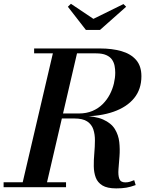

<svg xmlns="http://www.w3.org/2000/svg" viewBox="-58 -1012 824 1038"><path d="M58.5 0 234 -750H364.5L190 0ZM-38.5 0V-26.5H299V0ZM570.5 6.5Q521.5 6.5 495.5 -9.5Q469.5 -25.5 459.5 -52.5Q449.5 -79.5 449 -113Q448.5 -146.5 451.8 -182.5Q455 -218.5 455.2 -252Q455.5 -285.5 446.5 -312.5Q437.5 -339.5 413.5 -355.5Q389.5 -371.5 343.5 -371.5H249.5V-385.5H378.5Q455.5 -385.5 499.2 -366Q543 -346.5 562.8 -314.5Q582.5 -282.5 586.8 -244Q591 -205.5 588 -167.2Q585 -129 582.5 -97Q580 -65 587 -45.5Q594 -26 619 -26Q634 -26 645.2 -29.8Q656.5 -33.5 667.5 -38L675.5 -11.5Q648.5 -1.5 625.2 2.5Q602 6.5 570.5 6.5ZM249.5 -382.5V-398.5H368Q409.5 -398.5 441.8 -412.2Q474 -426 497.2 -449.2Q520.5 -472.5 535.5 -501.2Q550.5 -530 557.8 -560.8Q565 -591.5 565 -619Q565 -637.5 561.5 -656Q558 -674.5 547.5 -689.8Q537 -705 516.2 -714.2Q495.5 -723.5 461.5 -723.5H126.5V-750H482.5Q548 -750 598.5 -735.5Q649 -721 677.8 -688Q706.5 -655 706.5 -600Q706.5 -530 667.5 -481.8Q628.5 -433.5 556 -408Q483.5 -382.5 383 -382.5ZM406.5 -850 309 -975.5 325.5 -991.5 447 -910 609.5 -990 624 -975.5 482.5 -850Z"/></svg>

Font: Bodoni Moda 9pt SemiBold
Style: Italic
Weight: 600
Italic angle: -13°
Designer: Owen Earl
Foundry: indestructible type
Version: Version 2.004